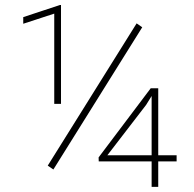

<svg xmlns="http://www.w3.org/2000/svg" viewBox="-20 -730 756 750"><path d="M218.3 -710.4V-324.2H191.9V-676.8L70.8 -637.2V-663.1L213.9 -710.4ZM535.6 -623.5 188.5 -67.9 166.5 -83 513.7 -638.7ZM669.9 -123.5V-99.6H598.1V0H572.3V-99.6H365.7L365.2 -115.2L568.8 -385.3H598.1V-123.5ZM399.4 -123.5H572.3V-355L550.8 -320.3Z"/></svg>

Font: Vazirmatn RD UI Thin
Style: Regular
Weight: 100
Designer: Saber Rastikerdar
Foundry: Saber Rastikerdar
Version: Version 33.003